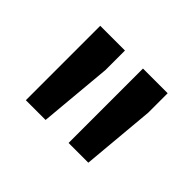

<svg xmlns="http://www.w3.org/2000/svg" viewBox="-71 -855 467 467"><g transform="rotate(45 162.0 -622.0)"><path d="M134.3 -683.1 117.2 -494.1H49.3V-750H134.3ZM281.2 -683.1 264.2 -494.1H196.3V-750H281.2Z"/></g></svg>

Font: Vazir Medium
Style: Medium
Weight: 500
Designer: Saber Rastikerdar
Foundry: Saber Rastikerdar
Version: Version 30.0.0